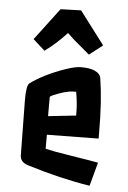

<svg xmlns="http://www.w3.org/2000/svg" viewBox="-55 -791 578 866"><g transform="rotate(5 234.0 -357.5)"><path d="M227.1 -642.6Q178.2 -589.8 127.9 -553.7L74.7 -601.6L184.1 -746.6L276.9 -749.5L389.6 -600.6L329.1 -553.7Q271.5 -601.6 256.8 -614.7ZM59.6 -325.2Q59.6 -390.6 73 -400.9Q86.4 -411.1 103.8 -421.6Q121.1 -432.1 141.6 -442.4Q162.1 -452.6 184.3 -461.9Q206.5 -471.2 228 -478.5Q273.9 -494.1 296.6 -494.1Q319.3 -494.1 333.5 -491.9Q347.7 -489.7 359.4 -484.9Q386.2 -473.6 389.6 -452.1Q405.8 -350.1 405.8 -209V-180.2L171.9 -177.2V-113.8Q210 -104.5 262.7 -96.7L346.7 -83Q378.9 -78.1 412.6 -71.8L383.8 35.2Q249.5 14.2 98.6 -32.7Q64 -43.9 63 -73.2ZM295.9 -285.2Q295.9 -331.1 286.6 -381.8Q267.1 -381.8 255.4 -379.9Q243.7 -377.9 231.9 -374.5Q220.2 -371.1 208 -366.7Q179.2 -356.4 169.9 -349.1V-261.2L295.9 -274.9Z"/></g></svg>

Font: Passero One
Style: Regular
Weight: 400
Designer: Viktoriya Grabowska
Foundry: Viktoriya Grabowska
Version: Version 1.003